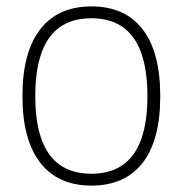

<svg xmlns="http://www.w3.org/2000/svg" viewBox="-20 -570 570 599"><path d="M265 9Q161 9 105.5 -62.5Q50 -134 50 -270Q50 -407 105.5 -478.5Q161 -550 265 -550Q370 -550 425 -478.5Q480 -407 480 -270Q480 -133 425 -62Q370 9 265 9ZM265 -28Q440 -28 440 -270Q440 -513 265 -513Q90 -513 90 -270Q90 -28 265 -28Z"/></svg>

Font: Encode Sans Narrow
Style: Thin
Weight: 250
Designer: Pablo Impallari, Andres Torresi
Foundry: Pablo Impallari, Andres Torresi
Version: Version 1.000; ttfautohint (v1.00) -l 8 -r 50 -G 200 -x 14 -